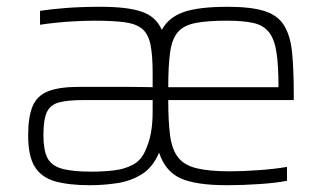

<svg xmlns="http://www.w3.org/2000/svg" viewBox="-20 -538 959 566"><path d="M245 8Q183 8 142.5 -3.5Q102 -15 82.5 -46.5Q63 -78 63 -139Q63 -193 76 -224.5Q89 -256 122 -269Q155 -282 215 -282Q265 -282 320.5 -282Q376 -282 430 -281V-323Q430 -376 423.5 -407Q417 -438 399 -453Q381 -468 347 -472.5Q313 -477 259 -477Q235 -477 204.5 -475.5Q174 -474 145 -471Q116 -468 98 -465V-506Q129 -511 175 -514.5Q221 -518 276 -518Q356 -518 398 -503.5Q440 -489 457 -450Q477 -487 521.5 -502.5Q566 -518 651 -518Q720 -518 759.5 -505.5Q799 -493 817.5 -463Q836 -433 841 -383.5Q846 -334 846 -259V-243H476Q476 -179 481.5 -138Q487 -97 505 -74Q523 -51 559.5 -42Q596 -33 657 -33Q697 -33 744.5 -36.5Q792 -40 826 -46V-5Q796 1 746.5 4.5Q697 8 649 8Q557 8 512 -12.5Q467 -33 449 -88Q430 -44 397.5 -24Q365 -4 325 2Q285 8 245 8ZM476 -281H801Q801 -345 795 -384Q789 -423 772.5 -443.5Q756 -464 726 -470.5Q696 -477 648 -477Q590 -477 555.5 -470Q521 -463 504 -443Q487 -423 481.5 -384Q476 -345 476 -281ZM249 -32Q283 -32 314.5 -35.5Q346 -39 371 -52Q396 -65 408 -93Q420 -119 425 -146.5Q430 -174 430 -210V-243H227Q179 -243 153.5 -236Q128 -229 118 -207Q108 -185 108 -140Q108 -96 119.5 -73Q131 -50 161.5 -41Q192 -32 249 -32Z"/></svg>

Font: Saira ExtraLight
Style: Regular
Weight: 200
Designer: Hector Gatti with collaboration of the Omnibus-Type team
Foundry: Omnibus-Type
Version: Version 1.100; ttfautohint (v1.8.3)